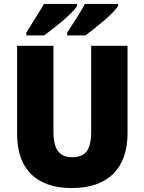

<svg xmlns="http://www.w3.org/2000/svg" viewBox="-20 -947 735 977"><path d="M581 -917V-927H412C393 -889 353 -831 322 -781V-767H415C465 -804 561 -881 581 -917ZM372 -917V-927H204C183 -890 145 -832 114 -781V-767H205C258 -806 352 -880 372 -917ZM629 -269V-714H444V-278C444 -184 415 -147 348 -147C284 -147 252 -184 252 -277V-714H67V-265C67 -87 165 10 345 10C533 10 629 -94 629 -269Z"/></svg>

Font: Noto Sans Sinhala SemiCondensed Black
Style: Regular
Weight: 900
Width: 4
Designer: Jelle Bosma - Monotype Design Team
Foundry: Monotype Imaging Inc.
Version: Version 2.006